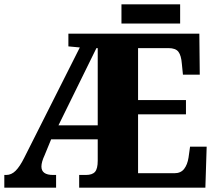

<svg xmlns="http://www.w3.org/2000/svg" viewBox="-20 -870 1002 890"><path d="M0 0V-59H9Q33 -59 52.5 -78.5Q72 -98 92 -138L350 -650L297 -655V-714H904L906 -524H828L823 -574Q820 -613 807 -630Q794 -647 761 -647H620V-406H842V-340H620V-67H788Q818 -67 833.5 -87Q849 -107 854 -140L861 -190H938L932 0H347V-59H378Q408 -59 420.5 -73.5Q433 -88 433 -125V-224H217L187 -151Q172 -119 172 -98Q172 -59 226 -59H240V0ZM251 -289H433V-647H427ZM543 -761V-850H815V-761Z"/></svg>

Font: Noto Serif SemiCondensed Black
Style: Regular
Weight: 900
Width: 4
Designer: Monotype Design Team
Foundry: Monotype Imaging Inc.
Version: Version 2.014; ttfautohint (v1.8.4.7-5d5b)